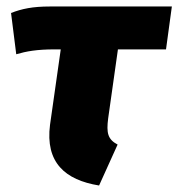

<svg xmlns="http://www.w3.org/2000/svg" viewBox="-20 -553 549 591"><path d="M343 -401H491L509 -533H133C81 -533 47 -526 14 -513L30 -386C61 -395 93 -401 148 -401H167L134 -169C119 -53 180 1 285 18L342 -108C312 -124 307 -143 313 -189Z"/></svg>

Font: Fira Sans ExtraBold
Style: Italic
Weight: 800
Italic angle: -8°
Designer: bBox Type GmbH & Carrois Corporate GbR & Edenspiekermann AG
Foundry: bBox Type GmbH & Carrois Corporate GbR & Edenspiekermann AG
Version: Version 4.301;PS 004.301;hotconv 1.0.88;makeotf.lib2.5.64775